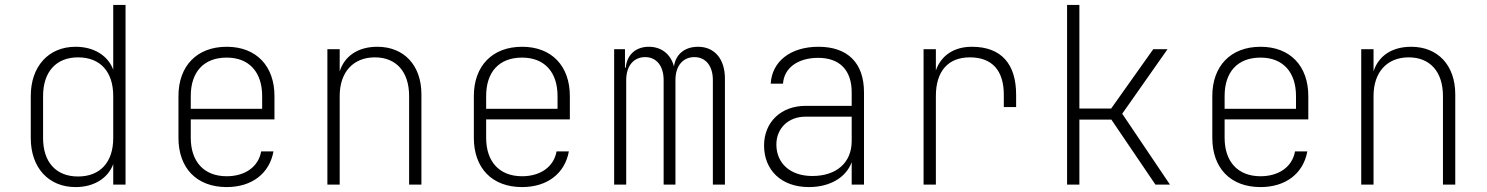

<svg xmlns="http://www.w3.org/2000/svg" viewBox="-20 -750 6040 780"><path d="M287 10C361 10 418 -25 440 -83V0H490V-730H440V-467C418 -525 361 -560 287 -560C177 -560 105 -480 105 -360V-189C105 -69 177 10 287 10ZM297 -33C208 -33 155 -91 155 -189V-360C155 -458 208 -517 297 -517C388 -517 440 -458 440 -360V-189C440 -91 387 -33 297 -33Z M901 10C1004 10 1075 -46 1091 -135H1041C1030 -72 975 -34 901 -34C808 -34 755 -94 755 -190V-265H1095V-360C1095 -481 1022 -560 901 -560C779 -560 705 -481 705 -360V-190C705 -68 778 10 901 10ZM755 -308V-360C755 -457 807 -516 901 -516C993 -516 1045 -456 1045 -360V-308Z M1310 0H1360V-360C1360 -457 1415 -517 1503 -517C1589 -517 1642 -459 1642 -360V0H1692V-367C1692 -485 1621 -560 1513 -560C1435 -560 1380 -523 1360 -460V-550H1310Z M2101 10C2204 10 2275 -46 2291 -135H2241C2230 -72 2175 -34 2101 -34C2008 -34 1955 -94 1955 -190V-265H2295V-360C2295 -481 2222 -560 2101 -560C1979 -560 1905 -481 1905 -360V-190C1905 -68 1978 10 2101 10ZM1955 -308V-360C1955 -457 2007 -516 2101 -516C2193 -516 2245 -456 2245 -360V-308Z M2475 0H2524V-425C2524 -482 2554 -518 2601 -518C2647 -518 2676 -482 2676 -425V0H2724V-425C2724 -482 2754 -518 2801 -518C2847 -518 2876 -482 2876 -425V0H2925V-431C2925 -510 2883 -560 2816 -560C2762 -560 2725 -530 2718 -480C2705 -530 2667 -560 2616 -560C2563 -560 2527 -528 2522 -475H2519V-550H2475Z M3266 10C3352 10 3417 -29 3440 -91V0H3490V-375C3490 -494 3424 -560 3305 -560C3191 -560 3116 -500 3111 -410H3161C3165 -473 3220 -515 3304 -515C3391 -515 3440 -465 3440 -375V-320H3253C3152 -320 3084 -253 3084 -159C3084 -60 3153 10 3266 10ZM3280 -35C3190 -35 3134 -87 3134 -163C3134 -228 3182 -276 3252 -276H3440V-177C3440 -89 3378 -35 3280 -35Z M3732 0H3782V-360C3782 -460 3831 -517 3920 -517C4011 -517 4058 -463 4058 -365V-315H4108V-365C4108 -489 4049 -560 3928 -560C3855 -560 3803 -524 3782 -464V-550H3732Z M4315 0H4365V-264H4495L4674 0H4733L4539 -288L4723 -550H4665L4494 -309H4365V-730H4315Z M5101 10C5204 10 5275 -46 5291 -135H5241C5230 -72 5175 -34 5101 -34C5008 -34 4955 -94 4955 -190V-265H5295V-360C5295 -481 5222 -560 5101 -560C4979 -560 4905 -481 4905 -360V-190C4905 -68 4978 10 5101 10ZM4955 -308V-360C4955 -457 5007 -516 5101 -516C5193 -516 5245 -456 5245 -360V-308Z M5510 0H5560V-360C5560 -457 5615 -517 5703 -517C5789 -517 5842 -459 5842 -360V0H5892V-367C5892 -485 5821 -560 5713 -560C5635 -560 5580 -523 5560 -460V-550H5510Z"/></svg>

Font: JetBrains Mono Thin
Style: Regular
Weight: 100
Monospace: yes
Designer: Philipp Nurullin, Konstantin Bulenkov
Foundry: JetBrains
Version: Version 2.305